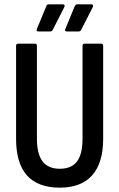

<svg xmlns="http://www.w3.org/2000/svg" viewBox="-20 -856 550 884"><path d="M255 8Q155 8 104.5 -48Q54 -104 54 -217V-645Q54 -655 64 -655H141Q150 -655 150 -645V-218Q150 -147 176 -113Q202 -79 255 -79Q309 -79 334.5 -112.5Q360 -146 360 -218V-645Q360 -655 369 -655H445Q455 -655 455 -645V-217Q455 -106 404.5 -49Q354 8 255 8ZM288 -711Q276 -711 281 -723L324 -827Q327 -836 335 -836H401Q406 -836 408 -832.5Q410 -829 407 -823L354 -719Q350 -711 341 -711ZM157 -711Q145 -711 150 -723L193 -827Q196 -836 203 -836H270Q275 -836 277 -832.5Q279 -829 276 -823L223 -719Q219 -711 210 -711Z"/></svg>

Font: Sofia Sans Condensed SemiBold
Style: Regular
Weight: 600
Designer: Botio Nikoltchev, Ani Petrova
Foundry: lettersoup
Version: Version 4.101